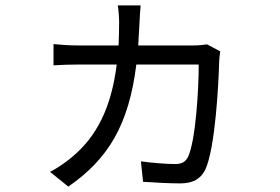

<svg xmlns="http://www.w3.org/2000/svg" viewBox="-20 -633 1040 714"><path d="M799 -442 750 -468C736 -466 720 -464 699 -464H494L499 -552C500 -571 501 -594 503 -613H418C421 -595 423 -568 423 -549C423 -519 422 -491 421 -464H271C240 -464 208 -466 179 -469V-390C208 -392 240 -393 271 -393H414C394 -232 339 -125 249 -50C228 -32 193 -7 166 6L234 61C383 -42 459 -169 487 -393H719C719 -302 708 -110 679 -49C669 -30 655 -23 631 -23C601 -23 546 -27 504 -33L512 43C551 46 613 49 650 49C698 49 726 32 743 -1C781 -82 793 -326 795 -402C795 -413 797 -429 799 -442Z"/></svg>

Font: ChiuKong Gothic CL
Style: Regular
Weight: 400
Designer: Ryoko NISHIZUKA 西塚涼子 (kana, bopomofo & ideographs); Paul D. Hunt (Latin, Greek & Cyrillic); Sandoll Communications 산돌커뮤니
Foundry: Adobe
Version: Version 1.300